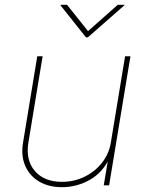

<svg xmlns="http://www.w3.org/2000/svg" viewBox="-20 -777 614 805"><path d="M239.7 7.8Q184.1 7.8 144 -15.9Q104 -39.6 85.7 -81.8Q67.4 -124 76.7 -179.7L136.2 -541H158.7L99.1 -179.7Q86.9 -105.5 126.2 -60.1Q165.5 -14.6 239.7 -14.6Q290.5 -14.6 334.2 -35.9Q377.9 -57.1 407.5 -94.5Q437 -131.8 444.8 -179.7L504.4 -541H526.9L437.5 0H415L434.6 -117.2H440.4Q412.1 -54.7 357.2 -23.4Q302.2 7.8 239.7 7.8ZM261.2 -756.8 349.1 -646.5 473.6 -756.8H501.5L501 -754.4L348.6 -620.6H340.3L233.9 -754.4L234.4 -756.8Z"/></svg>

Font: Inter 17pt Thin
Style: Italic
Weight: 250
Italic angle: -9.3988°
Version: Version 4.001;git-66647c0bb